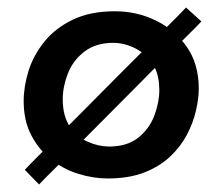

<svg xmlns="http://www.w3.org/2000/svg" viewBox="-20 -465 563 511"><path d="M516 -408Q504 -395 477 -368.5Q450 -342 414.5 -306.5Q379 -271 339.5 -231Q300 -191 260 -151Q220 -111 185 -75.5Q150 -40 123 -13.5Q96 13 84 26L46 -13Q58 -26 84.5 -52.5Q111 -79 146 -114Q181 -149 220.5 -189Q260 -229 299.5 -268.5Q339 -308 374.5 -343.5Q410 -379 436.5 -405.5Q463 -432 475 -445ZM267 10Q228 10 188 -2.5Q148 -15 115.5 -41Q83 -67 63 -105.5Q43 -144 43 -196Q43 -235 56 -276.5Q69 -318 98 -354Q127 -390 173.5 -412.5Q220 -435 286 -435Q344 -435 394.5 -410.5Q445 -386 477 -340.5Q509 -295 509 -229Q509 -203 501.5 -170.5Q494 -138 477.5 -106.5Q461 -75 433 -48.5Q405 -22 364 -6Q323 10 267 10ZM270 -75Q319 -75 348.5 -99Q378 -123 391 -158Q404 -193 404 -225Q404 -260 392.5 -284Q381 -308 362 -322.5Q343 -337 322 -344Q301 -351 282 -351Q235 -351 204.5 -327.5Q174 -304 160.5 -269Q147 -234 147 -201Q147 -156 166 -128Q185 -100 214 -87.5Q243 -75 270 -75Z"/></svg>

Font: Josefin Sans Medium
Style: Italic
Weight: 500
Italic angle: -7°
Designer: Santiago Orozco
Foundry: Typemade
Version: Version 2.000